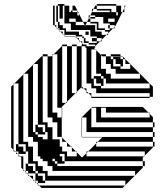

<svg xmlns="http://www.w3.org/2000/svg" viewBox="-20 -928 793 948"><path d="M287 -372H285V-396H263V-660H245L285 -700H287V-420H305L285 -400V-396H287ZM491 -504H479V-516H455V-540H443V-552H479V-540H491V-516H503V-540H491V-552H479V-564H455V-680L451 -684H431V-540H443V-504H479V-492H719V-516H491ZM587 -600H575V-612H551V-636H539V-648H575V-636H587V-612H599V-636H587V-648H575V-650H527V-660H575V-650H585L735 -500V-450H719V-468H455V-492H431V-516H407V-700H383V-708H407V-700H435L451 -684H455V-680L479 -656V-588H503V-564H527V-540H671V-564H551V-588H527V-612H503V-650H485L479 -656V-660H503V-650H527V-636H539V-600H575V-588H623V-612H587ZM719 -348V-366L713 -372H503V-396H479V-348ZM407 -300V-324H385V-300ZM407 -300H385V-276H407ZM155 -312H167V-300H155ZM407 -324V-348H385V-350L435 -400H685L713 -372H719V-366L735 -350V-324H743V-300H735V-324H455V-396H431V-300H735V-276H743V-252H735V-276H385V-252H735V-228H743V-204H735V-228H463L485 -250H385V-252H383V-348H385V-324ZM59 -216H71V-204H59ZM695 -156H691L695 -160V-180H415L455 -220V-228H463L455 -220V-204H735V-200L695 -160ZM359 -156V-176L355 -180H335V-200L331 -204H311V-224L307 -228H275V-204H287V-180H311V-156ZM107 -120H119V-108H107ZM299 -120H263V-132H251V-144H239V-132H251V-120H263V-108H685V-100L647 -62V-60H645L647 -62V-84H239V-108H215V-132H191V-144H179V-156H167V-228H143V-252H119V-564H99L143 -608V-612H147L143 -608V-276H155V-264H167V-252H191V-240H215V-276H203V-312H167V-612H147L185 -650H191V-660H215V-650H191V-324H215V-300H239V-240H275V-228H287V-248L285 -250V-252H263V-324H239V-348H215V-650H235L239 -654V-660H245L239 -654V-372H263V-348H285V-252H287V-248L307 -228H311V-224L331 -204H335V-200L355 -180H359V-176L385 -150L407 -172V-180H415L407 -172V-156H691L685 -150V-132H695V-108H685V-132H299V-168H275V-156H287V-132H299ZM155 -72H167V-60H155ZM599 -12H597L599 -14V-36H203V-72H167V-84H155V-120H119V-180H107V-216H71V-516H51L95 -560V-564H99L95 -560V-228H119V-204H143V-132H167V-108H191V-84H215V-60H645L599 -14ZM359 -468H353L359 -474V-700H335V-708H359V-700H383V-498L359 -474ZM719 -444H431V-454L417 -468H407V-478L393 -492H383V-498L385 -500L393 -492H407V-478L417 -468H431V-454L435 -450H719ZM311 -420H305L311 -426V-700H287V-708H311V-700H335V-468H353L311 -426ZM287 -348H285V-372H287ZM203 -264H167V-276H155V-300H191V-276H203ZM107 -168H71V-180H59V-204H95V-180H107ZM119 -84H107V-108H143V-84H155V-72H119ZM203 -24H167V-36H155V-60H191V-36H203ZM95 -156V-90L101 -84H107V-78L113 -72H119V-66L125 -60H143V-42L149 -36H155V-30L161 -24H167V-18L173 -12H597L585 0H185L173 -12H167V-18L161 -24H155V-30L149 -36H143V-42L125 -60H119V-66L113 -72H107V-78L101 -84H95V-90L85 -100V-150L79 -156H71V-164L67 -168H59V-176L55 -180H47V-188L35 -200V-500L47 -512V-516H51L47 -512V-188L55 -180H59V-176L67 -168H71V-164L79 -156ZM594 -884H592L594 -888V-900H600L594 -888ZM298 -876V-900H290V-876ZM258 -852V-868H250V-852ZM338 -868H330V-876H338ZM258 -836H250V-820H258ZM354 -820V-804H398L400 -800L402 -804H398L390 -820ZM466 -804H458V-812H426V-820H410L418 -836V-852H426L418 -836H426V-820H466V-812H490V-844H450V-852H426L434 -868V-884H442L434 -868H554V-852H562V-868H554V-876H530V-868H522V-876H458V-884H442L450 -900H458V-884H530V-876H554V-900H458V-908H554V-900H578V-868H584L562 -824V-820H560L550 -800L546 -796V-788H538L546 -796V-804H522V-812H466ZM514 -756H506L514 -764V-772H498V-780H458V-788H498V-780H522V-788H514V-804H522V-788H538L514 -764ZM418 -756H402V-772H418ZM386 -756V-748H394V-740H402V-724H394V-740H386V-748H354V-756H298V-772H370V-756ZM458 -716V-724H434V-740H458V-724H474L450 -700V-708H418V-716H394V-724H418V-716ZM594 -868H584L592 -884H594ZM258 -868V-884H250V-868ZM258 -836V-852H250V-836ZM450 -836H426V-844H450ZM290 -836H274V-844H290ZM322 -836V-820H354V-836ZM546 -836H514V-820H546ZM466 -804H458V-788H466ZM450 -692H402V-700H400L392 -708H386V-714L376 -724H370V-730L360 -740H354V-746L352 -748H298V-752L294 -756H290V-760L278 -772H274V-776L270 -780H266V-784L262 -788H258V-792L250 -800V-804H242V-900H250V-884H258V-900H266V-820H274V-812H298V-844H274V-876H290V-844H298V-876H274V-900H266V-908H298V-900H322V-868H362V-852H370V-860L366 -868H362V-876H338V-900H350L366 -868H370V-860L390 -820H410L402 -804H450V-772H482V-756H506L482 -732V-724H474L482 -732V-740H458V-748H426V-780H306V-772H298V-780H274V-788H266V-804H290V-788H306V-780H330V-812H274V-804H266V-820H250V-804H258V-792L262 -788H266V-784L270 -780H274V-776L278 -772H290V-760L294 -756H298V-752L300 -750H350L352 -748H354V-746L360 -740H370V-730L376 -724H386V-714L392 -708H402V-700H450Z"/></svg>

Font: Rubik Broken Fax
Style: Regular
Weight: 400
Designer: Hubert and Fischer, NaN
Foundry: Hubert and Fischer, NaN
Version: Version 2.201